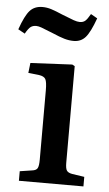

<svg xmlns="http://www.w3.org/2000/svg" viewBox="-75 -785 468 821"><g transform="rotate(5 159.5 -374.5)"><path d="M38 0V-41L90 -49Q108 -51 113.5 -61Q119 -71 119 -98V-395Q119 -431 112.5 -443Q106 -455 84 -458L38 -463L43 -506L222 -515L233 -509V-95Q233 -70 239 -61Q245 -52 262 -49L315 -41V0ZM219 -616Q199 -616 178.5 -622Q158 -628 128 -641Q89 -657 76 -661.5Q63 -666 54 -666Q40 -666 30.5 -659Q21 -652 8 -629L-21 -645Q0 -705 20 -727Q40 -749 74 -749Q93 -749 112 -743Q131 -737 161 -724Q196 -710 211.5 -704.5Q227 -699 238 -699Q252 -699 261 -706.5Q270 -714 283 -737L311 -721Q289 -660 269.5 -638Q250 -616 219 -616Z"/></g></svg>

Font: Literata 36pt Medium
Style: Regular
Weight: 500
Designer: Latin by Veronika Burian and Jose Scaglione. Greek by Irene Vlachou. Cyrillic by Vera Evstafieva.
Foundry: TypeTogether
Version: Version 3.002